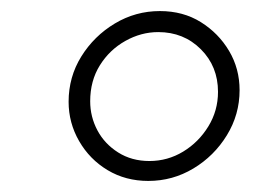

<svg xmlns="http://www.w3.org/2000/svg" viewBox="-20 -733 460 347"><path d="M248 -406Q207 -406 174.5 -425.5Q142 -445 123 -478Q104 -511 104 -549Q104 -594 127 -631Q150 -668 187.5 -690.5Q225 -713 269 -713Q311 -713 343 -693Q375 -673 394 -641Q413 -609 413 -570Q413 -526 390 -488.5Q367 -451 329.5 -428.5Q292 -406 248 -406ZM250 -442Q283 -442 311 -459Q339 -476 356.5 -504.5Q374 -533 374 -567Q374 -613 343 -644Q312 -675 266 -675Q235 -675 206.5 -659Q178 -643 160.5 -615Q143 -587 143 -550Q143 -522 156 -497.5Q169 -473 193.5 -457.5Q218 -442 250 -442Z"/></svg>

Font: MuseoModerno ExtraLight
Style: Italic
Weight: 250
Italic angle: -9°
Designer: Pablo Cosgaya, Héctor Gatti, Marcela Romero, and the Authors of The MuseoModerno Project.
Foundry: Omnibus-Type Team
Version: Version 1.003